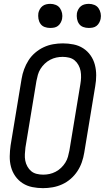

<svg xmlns="http://www.w3.org/2000/svg" viewBox="-20 -968 544 996"><path d="M203 8Q175 8 147.5 2.5Q120 -3 97.5 -17.5Q75 -32 59.5 -54Q44 -76 37 -102.5Q30 -129 30.5 -157.5Q31 -186 35 -214L92 -559Q96 -584 105 -608.5Q114 -633 128 -655Q142 -677 162.5 -694.5Q183 -712 206.5 -723Q230 -734 255.5 -738.5Q281 -743 306 -743Q334 -743 361.5 -737.5Q389 -732 411.5 -717.5Q434 -703 449.5 -681Q465 -659 472 -632.5Q479 -606 479 -577.5Q479 -549 474 -521L417 -176Q413 -151 404.5 -126.5Q396 -102 381.5 -80Q367 -58 347 -40.5Q327 -23 303 -12Q279 -1 253.5 3.5Q228 8 203 8ZM204 -62Q221 -62 237 -65.5Q253 -69 268.5 -77Q284 -85 297 -97.5Q310 -110 319 -124.5Q328 -139 332.5 -155Q337 -171 340 -187L397 -532Q400 -549 400.5 -566.5Q401 -584 398 -600Q395 -616 387 -630.5Q379 -645 367 -655Q355 -665 338.5 -669Q322 -673 305 -673Q288 -673 272 -669.5Q256 -666 240.5 -658Q225 -650 212 -637.5Q199 -625 190 -610.5Q181 -596 176.5 -580Q172 -564 169 -548L112 -203Q110 -186 109 -168.5Q108 -151 111 -135Q114 -119 122 -104.5Q130 -90 142 -80Q154 -70 170.5 -66Q187 -62 204 -62ZM440 -823Q425 -823 411.5 -828Q398 -833 390 -844.5Q382 -856 379.5 -870.5Q377 -885 379 -900Q381 -910 386.5 -920Q392 -930 400.5 -936.5Q409 -943 419.5 -945.5Q430 -948 441 -948Q456 -948 469.5 -942.5Q483 -937 491 -925.5Q499 -914 502 -899.5Q505 -885 502 -870Q500 -860 494.5 -850Q489 -840 480.5 -833.5Q472 -827 461.5 -825Q451 -823 440 -823ZM240 -823Q225 -823 211.5 -828Q198 -833 190 -844.5Q182 -856 179.5 -870.5Q177 -885 179 -900Q181 -910 186.5 -920Q192 -930 200.5 -936.5Q209 -943 219.5 -945.5Q230 -948 241 -948Q256 -948 269.5 -942.5Q283 -937 291 -925.5Q299 -914 302 -899.5Q305 -885 302 -870Q300 -860 294.5 -850Q289 -840 280.5 -833.5Q272 -827 261.5 -825Q251 -823 240 -823Z"/></svg>

Font: Iosevka Curly
Style: Italic
Weight: 400
Italic angle: -9°
Monospace: yes
Designer: Belleve Invis
Foundry: Belleve Invis
Version: Version 22.1.2; ttfautohint (v1.8.4)